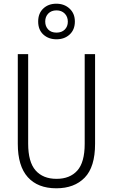

<svg xmlns="http://www.w3.org/2000/svg" viewBox="-20 -1006 609 1036"><path d="M493 -230Q493 -105 437 -47.5Q381 10 284 10Q184 10 130 -50Q76 -110 76 -230V-714H132V-231Q132 -132 172 -86.5Q212 -41 285 -41Q357 -41 397 -85.5Q437 -130 437 -230V-714H493ZM285 -794Q242 -794 214 -819.5Q186 -845 186 -890Q186 -934 213.5 -960Q241 -986 284 -986Q327 -986 355.5 -959.5Q384 -933 384 -890Q384 -846 356 -820Q328 -794 285 -794ZM285 -830Q313 -830 329.5 -846.5Q346 -863 346 -889Q346 -916 329 -933Q312 -950 285 -950Q257 -950 240.5 -933Q224 -916 224 -890Q224 -864 240 -847Q256 -830 285 -830Z"/></svg>

Font: Noto Sans Sinhala Condensed Light
Style: Regular
Weight: 300
Width: 3
Designer: Jelle Bosma - Monotype Design Team
Foundry: Monotype Imaging Inc.
Version: Version 2.006; ttfautohint (v1.8.4.7-5d5b)